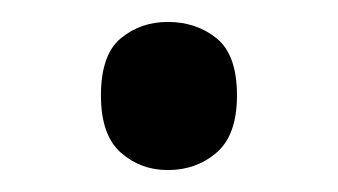

<svg xmlns="http://www.w3.org/2000/svg" viewBox="-20 -440 308 175"><path d="M72 -353Q72 -390 90 -405Q108 -420 133 -420Q159 -420 177.5 -405Q196 -390 196 -353Q196 -317 177.5 -301Q159 -285 133 -285Q108 -285 90 -301Q72 -317 72 -353Z"/></svg>

Font: Noto Sans Sundanese
Style: Regular
Weight: 400
Designer: Monotype Design Team (Regular), Sérgio L. Martins (other weights)
Foundry: Monotype Imaging Inc.
Version: Version 2.003